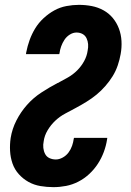

<svg xmlns="http://www.w3.org/2000/svg" viewBox="-20 -763 540 791"><path d="M200 8Q173 8 146.5 3.5Q120 -1 97.5 -13.5Q75 -26 57.5 -45.5Q40 -65 31.5 -89.5Q23 -114 21.5 -141Q20 -168 24 -195Q30 -232 47.5 -266.5Q65 -301 91 -330.5Q117 -360 150 -381.5Q183 -403 217 -421H218Q239 -432 260 -444Q281 -456 298 -473Q315 -490 326.5 -511Q338 -532 341 -554Q344 -568 343 -581Q342 -594 336.5 -605.5Q331 -617 320 -623Q309 -629 295 -629Q281 -629 267.5 -620.5Q254 -612 245.5 -599Q237 -586 232 -572Q227 -558 225 -543L224 -540H87L88 -547Q93 -573 102 -598Q111 -623 125 -646Q139 -669 159.5 -688Q180 -707 203.5 -720Q227 -733 253.5 -738Q280 -743 305 -743Q332 -743 358 -738Q384 -733 406.5 -720.5Q429 -708 445 -688.5Q461 -669 470 -645Q479 -621 480.5 -594Q482 -567 477 -540Q473 -517 465 -493.5Q457 -470 444 -449Q431 -428 414 -408.5Q397 -389 377.5 -373Q358 -357 336 -343.5Q314 -330 292.5 -318.5Q271 -307 248.5 -295Q226 -283 207.5 -265.5Q189 -248 176 -226Q163 -204 160 -181Q157 -167 158.5 -153.5Q160 -140 166 -128.5Q172 -117 184 -111.5Q196 -106 210 -106Q224 -106 238.5 -114Q253 -122 262.5 -135Q272 -148 277 -162.5Q282 -177 284 -192L285 -195H422L421 -188Q417 -162 407.5 -136.5Q398 -111 383 -88Q368 -65 347.5 -46Q327 -27 302.5 -14.5Q278 -2 252 3Q226 8 200 8Z"/></svg>

Font: Iosevka Term Curly Hv Obl
Style: Regular
Weight: 900
Italic angle: -9°
Designer: Belleve Invis
Foundry: Belleve Invis
Version: Version 32.3.0